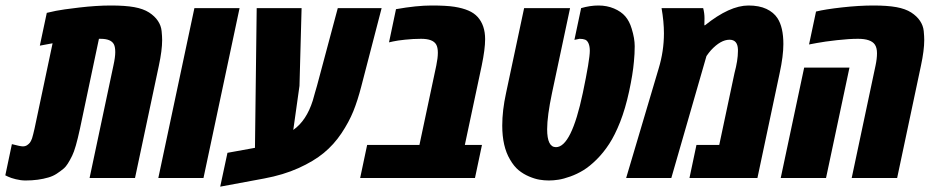

<svg xmlns="http://www.w3.org/2000/svg" viewBox="-71 -660 3457 712"><path d="M530.3 -511.2Q530.3 -473.6 518.1 -416.5L429.7 0H261.2L349.6 -417Q356.4 -447.8 356.4 -466.6Q356.4 -485.4 351.6 -495.1Q341.3 -516.1 301.8 -516.1H295.9L225.6 -183.1Q209.5 -108.4 196.8 -83Q179.2 -46.9 166.3 -35.9Q153.3 -24.9 139.4 -15.9Q125.5 -6.8 108.9 -2Q70.8 9.3 23.9 9.3Q6.3 9.3 -12.5 4.6Q-31.2 0 -41 -4.9L-51.3 -9.8L-26.9 -125.5Q4.4 -117.2 13.7 -117.2Q22.9 -117.2 29.5 -121.6Q36.1 -126 40 -131.1Q43.9 -136.2 47.9 -147Q51.8 -159.7 57.1 -183.1L124 -499.5L76.7 -490.7L102.5 -612.3Q114.7 -615.2 136.7 -619.9Q158.7 -624.5 222.9 -632.1Q287.1 -639.6 340.3 -639.6Q393.6 -639.6 427 -633.5Q460.4 -627.4 481.7 -613.8Q502.9 -600.1 514.6 -582.5Q526.4 -564.9 528.3 -544.9Q530.3 -524.9 530.3 -511.2Z M683.6 0H516.1L649.9 -629.9H817.4Z M1344.2 -629.9 1268.6 -338.9Q1255.4 -287.6 1239.3 -247.6Q1223.1 -207.5 1195.1 -165.5Q1167 -123.5 1129.6 -92.8Q1092.3 -62 1035.9 -36.6Q979.5 -11.2 908.2 2L745.6 32.2L772.5 -93.3L874.5 -111.8L880.9 -629.9H1047.4L1039.6 -341.8L1016.6 -178.2Q1065.4 -212.4 1088.9 -287.1Q1091.8 -297.4 1097.2 -316.7Q1102.5 -335.9 1104.5 -341.8L1181.6 -629.9Z M1397.5 -626Q1474.1 -639.6 1529.3 -639.6Q1584.5 -639.6 1614.7 -634.8Q1645 -629.9 1666 -620.8Q1687 -611.8 1700.2 -597.2Q1728 -566.4 1728 -514.6Q1728 -477.5 1715.3 -416.5L1652.8 -122.6H1716.3L1690.4 0H1264.6L1290.5 -122.6H1484.4L1546.9 -417Q1552.7 -444.8 1552.7 -464.6Q1552.7 -484.4 1546.4 -495.1Q1534.2 -516.1 1490.7 -516.1Q1461.4 -516.1 1431.6 -512.9Q1401.9 -509.8 1386.7 -506.3L1371.6 -502.9Z M2084 -629.9Q2117.2 -639.6 2148.4 -639.6Q2179.7 -639.6 2206.1 -628.4Q2232.4 -617.2 2247.8 -599.4Q2263.2 -581.5 2271.5 -553.7Q2282.7 -517.6 2282.7 -488.8Q2282.7 -460 2279.8 -431.6Q2275.9 -385.7 2262 -321.3Q2248 -256.8 2228.8 -208Q2209.5 -159.2 2188.2 -126.5Q2167 -93.8 2141.4 -68.4Q2115.7 -43 2092.5 -28.8Q2069.3 -14.6 2044.2 -5.6Q2019 3.4 2000.5 6.3Q1981.9 9.3 1964.4 9.3Q1946.8 9.3 1929.4 6.3Q1912.1 3.4 1890.9 -5.6Q1869.6 -14.6 1852.3 -28.8Q1835 -43 1820.3 -68.4Q1791.5 -116.7 1791.5 -194.3Q1791.5 -250.5 1805.7 -315.4L1872.6 -629.9H2043L1976.1 -315.4Q1958 -229.5 1958 -180.7Q1958 -114.3 1990.7 -114.3Q2047.9 -114.3 2090.3 -315.4Q2116.2 -439 2116.2 -471.7Q2116.2 -487.8 2111.6 -498.8Q2106.9 -509.8 2098.9 -512.9Q2090.8 -516.1 2078.1 -516.1L2059.1 -512.2Z M2391.1 -536.1Q2391.1 -579.6 2382.3 -629.9H2536.6Q2541.5 -611.3 2541.5 -592.8Q2541.5 -574.2 2541 -566.4H2543.5Q2634.8 -639.6 2704.6 -639.6Q2744.1 -639.6 2771 -627Q2797.9 -614.3 2812 -592.8Q2834 -559.1 2834 -496.6Q2834 -452.6 2820.3 -389.2L2737.8 0H2485.8L2511.7 -122.6H2596.2L2652.8 -389.2Q2665.5 -436.5 2665.5 -470.2Q2665.5 -473.6 2665.5 -477.1Q2664.1 -512.7 2634.3 -512.7Q2601.6 -512.7 2565.4 -473.6Q2557.6 -464.8 2548.8 -452.1L2418.5 0H2251L2371.6 -406.2Q2391.1 -470.7 2391.1 -536.1Z M3356.4 -511.2Q3356.4 -473.6 3344.2 -416.5L3255.9 0H3087.4L3175.8 -417Q3181.2 -442.4 3181.2 -462.6Q3181.2 -482.9 3173.3 -494.6Q3158.7 -516.1 3110.8 -516.1Q3077.6 -516.1 3032.2 -511Q2986.8 -505.9 2958 -500.5L2929.2 -495.1L2955.1 -617.2Q2988.3 -625.5 3051.8 -632.6Q3115.2 -639.6 3167.5 -639.6Q3219.7 -639.6 3253.2 -633.5Q3286.6 -627.4 3307.9 -613.8Q3329.1 -600.1 3340.8 -582.5Q3352.5 -564.9 3354.5 -544.9Q3356.4 -524.9 3356.4 -511.2ZM2992.2 0H2824.2L2911.1 -409.2H3079.1Z"/></svg>

Font: Open Sans Hebrew Condensed Extra Bold
Style: Italic
Weight: 800
Width: 3
Italic angle: -12°
Foundry: Ascender Corporation, Yanek Iontef
Version: Version 2.001;PS 002.001;hotconv 1.0.70;makeotf.lib2.5.58329